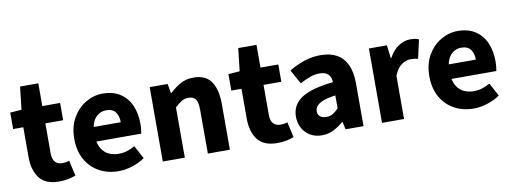

<svg xmlns="http://www.w3.org/2000/svg" viewBox="-56 -948 3363 1261"><g transform="rotate(-10 1625.5 -318.0)"><path d="M255.9 11.2Q164.2 11.2 124.3 -42Q84.5 -95.2 84.5 -181.1V-380.8H16.8V-490.4L92.8 -496.1L110 -647.8H231.7V-496.1H350.4V-380.8H231.7V-182.7Q231.7 -140.9 249.3 -122.5Q266.8 -104.2 295.8 -104.2Q308.1 -104.2 320.3 -106Q332.5 -107.7 342.9 -111.8L366.4 -9.1Q347.4 -1.3 319.2 4.9Q291 11.2 255.9 11.2Z M651.9 12Q581.2 12 524.2 -18.9Q467.2 -49.7 434.1 -107.8Q400.9 -165.9 400.9 -247.8Q400.9 -328.5 434.6 -386.6Q468.2 -444.7 521.8 -476.4Q575.4 -508.1 634.8 -508.1Q705.4 -508.1 752.5 -476.9Q799.6 -445.6 822.9 -391.7Q846.1 -337.8 846.1 -270Q846.1 -250.5 844.1 -232.2Q842.2 -214 840.2 -205H515.7L514 -302.2H720.7Q720.7 -343.7 701.5 -370Q682.2 -396.2 638.2 -396.2Q613.6 -396.2 589.6 -382.3Q565.6 -368.5 550.4 -336Q535.2 -303.5 536.6 -248.3Q538.3 -191.1 558.3 -158.7Q578.3 -126.3 608.4 -113.2Q638.6 -100.2 672 -100.2Q700.5 -100.2 727.4 -108.2Q754.3 -116.3 780.8 -131.8L827.8 -43.8Q790.3 -17.4 743.2 -2.7Q696.2 12 651.9 12Z M947.7 0V-496.1H1067.6L1078.2 -433.3H1082Q1113.4 -464 1152 -486Q1190.6 -508.1 1241.4 -508.1Q1322.7 -508.1 1358.9 -454.6Q1395.1 -401 1395.1 -308V0H1248.2V-289.1Q1248.2 -342.6 1233.4 -362.8Q1218.6 -383 1186.5 -383Q1158.9 -383 1139.1 -370.5Q1119.4 -358 1094.6 -334.7V0Z M1710.9 11.2Q1619.2 11.2 1579.3 -42Q1539.5 -95.2 1539.5 -181.1V-380.8H1471.8V-490.4L1547.8 -496.1L1565 -647.8H1686.7V-496.1H1805.4V-380.8H1686.7V-182.7Q1686.7 -140.9 1704.3 -122.5Q1721.8 -104.2 1750.8 -104.2Q1763.1 -104.2 1775.3 -106Q1787.5 -107.7 1797.9 -111.8L1821.4 -9.1Q1802.4 -1.3 1774.2 4.9Q1746 11.2 1710.9 11.2Z M2007.7 12Q1962.6 12 1929.4 -8.1Q1896.2 -28.2 1878 -62.1Q1859.9 -96 1859.9 -137.5Q1859.9 -216.1 1926 -260Q1992.1 -304 2139.1 -319.5Q2137.7 -341.2 2129.6 -357.3Q2121.4 -373.4 2104.6 -382.2Q2087.8 -391 2060.8 -391Q2029.6 -391 1997.7 -379.7Q1965.7 -368.4 1929.5 -348.3L1877.3 -442.9Q1908.9 -462.3 1943.1 -477.1Q1977.3 -492 2013.8 -500Q2050.2 -508.1 2089.2 -508.1Q2152.8 -508.1 2196.7 -483.5Q2240.5 -458.8 2263.4 -409.3Q2286.4 -359.7 2286.4 -283.6V0H2166.4L2155.8 -50.8H2152.1Q2121 -23.5 2085.5 -5.8Q2050.1 12 2007.7 12ZM2057.6 -101.6Q2082.5 -101.6 2101.3 -113.2Q2120 -124.8 2139.1 -144.3V-230.9Q2087 -223.8 2056.8 -212Q2026.6 -200.2 2013.6 -184.1Q2000.5 -168.1 2000.5 -149.3Q2000.5 -125.6 2016.1 -113.6Q2031.7 -101.6 2057.6 -101.6Z M2409.7 0V-496.1H2529.6L2540.2 -409.5H2544Q2570.8 -459.2 2608.7 -483.6Q2646.5 -508.1 2684.8 -508.1Q2705.9 -508.1 2719.7 -505.6Q2733.5 -503.1 2744.1 -498.1L2716 -373.3Q2703.5 -376.3 2692.9 -377.8Q2682.4 -379.3 2665.9 -379.3Q2637.8 -379.3 2607.2 -359Q2576.6 -338.6 2556.6 -287.5V0Z M3019.9 12Q2949.2 12 2892.2 -18.9Q2835.2 -49.7 2802.1 -107.8Q2768.9 -165.9 2768.9 -247.8Q2768.9 -328.5 2802.6 -386.6Q2836.2 -444.7 2889.8 -476.4Q2943.4 -508.1 3002.8 -508.1Q3073.4 -508.1 3120.5 -476.9Q3167.6 -445.6 3190.9 -391.7Q3214.1 -337.8 3214.1 -270Q3214.1 -250.5 3212.1 -232.2Q3210.2 -214 3208.2 -205H2883.7L2882 -302.2H3088.7Q3088.7 -343.7 3069.5 -370Q3050.2 -396.2 3006.2 -396.2Q2981.6 -396.2 2957.6 -382.3Q2933.6 -368.5 2918.4 -336Q2903.2 -303.5 2904.6 -248.3Q2906.3 -191.1 2926.3 -158.7Q2946.3 -126.3 2976.4 -113.2Q3006.6 -100.2 3040 -100.2Q3068.5 -100.2 3095.4 -108.2Q3122.3 -116.3 3148.8 -131.8L3195.8 -43.8Q3158.3 -17.4 3111.2 -2.7Q3064.2 12 3019.9 12Z"/></g></svg>

Font: Mada
Style: Regular
Weight: 400
Designer: Khaled Hosny
Version: Version 1.5